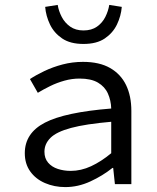

<svg xmlns="http://www.w3.org/2000/svg" viewBox="-20 -750 640 782"><path d="M246 12Q201 12 163 -4.5Q125 -21 103 -52Q81 -83 81 -126Q81 -208 163 -250.5Q245 -293 433 -308Q432 -341 419.5 -369Q407 -397 379 -413.5Q351 -430 304 -430Q273 -430 242.5 -421.5Q212 -413 184.5 -399.5Q157 -386 134 -372L102 -428Q126 -444 160.5 -460.5Q195 -477 235 -487.5Q275 -498 318 -498Q385 -498 428.5 -473Q472 -448 493.5 -403.5Q515 -359 515 -298V0H448L441 -66H438Q398 -34 348 -11Q298 12 246 12ZM268 -54Q310 -54 351 -73Q392 -92 433 -126V-254Q329 -245 269.5 -229Q210 -213 185.5 -188.5Q161 -164 161 -132Q161 -105 176 -87.5Q191 -70 215.5 -62Q240 -54 268 -54ZM320 -571Q266 -571 233 -593.5Q200 -616 183.5 -650.5Q167 -685 164 -722L215 -730Q219 -705 231.5 -681Q244 -657 266 -641.5Q288 -626 320 -626Q353 -626 375 -641.5Q397 -657 409 -681Q421 -705 425 -730L476 -722Q473 -685 456.5 -650.5Q440 -616 407 -593.5Q374 -571 320 -571Z"/></svg>

Font: Source Code Pro
Style: Regular
Weight: 400
Monospace: yes
Designer: Paul D. Hunt, Teo Tuominen
Foundry: Adobe Systems Incorporated
Version: Version 1.018;hotconv 1.0.116;makeotfexe 2.5.65601